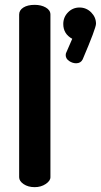

<svg xmlns="http://www.w3.org/2000/svg" viewBox="-20 -772 416 792"><path d="M376 -674Q376 -656 321 -527Q313 -511 294 -511Q279 -511 265 -520.5Q251 -530 251 -545Q251 -552 255 -559L278 -612Q241 -632 241 -673Q241 -701 260.5 -721Q280 -741 308 -741Q336 -741 356 -721Q376 -701 376 -674ZM123 -752Q150 -752 169 -741Q188 -730 188 -712V-41Q188 -26 168.5 -13Q149 0 123 0Q96 0 77.5 -12.5Q59 -25 59 -41V-712Q59 -730 76.5 -741Q94 -752 123 -752Z"/></svg>

Font: Dosis
Style: Bold
Weight: 700
Designer: Edgar Tolentino, Pablo Impallari, Igino Marini
Foundry: Edgar Tolentino, Pablo Impallari, Igino Marini
Version: Version 1.007